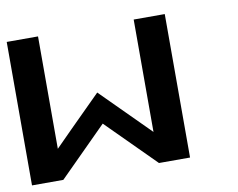

<svg xmlns="http://www.w3.org/2000/svg" viewBox="-87 -580 816 659"><g transform="rotate(-10 320.5 -250.0)"><path d="M416.7 -108.3V-500H525V0H416.7L250 -166.7L83.3 0H-25.8V-500H83.3V-108.3Q117.5 -143.3 250 -275Z"/></g></svg>

Font: 0xA000-Mono
Style: Mono-Bold
Weight: 700
Version: Version 0.1